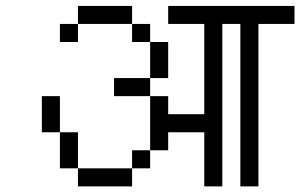

<svg xmlns="http://www.w3.org/2000/svg" viewBox="-20 -708 1040 665"><path d="M1000 -625V-687.5H562.5V-625H687.5V-312.5H562.5V-375H500V-187.5H437.5V-125H250V-62.5H437.5V-125H500V-187.5H562.5V-250H687.5V-62.5H750V-625H812.5V-62.5H875V-625ZM250 -125Q250 -125 250 -250H187.5Q187.5 -250 187.5 -125ZM187.5 -250Q187.5 -250 187.5 -375H125Q125 -375 125 -250ZM500 -375V-437.5H375V-375ZM500 -437.5H562.5Q562.5 -437.5 562.5 -562.5H500Q500 -562.5 500 -437.5ZM500 -562.5V-625H437.5V-562.5ZM250 -625H187.5V-562.5H250ZM250 -625H437.5V-687.5H250Z"/></svg>

Font: Unifont
Style: Regular
Weight: 500
Version: Version 15.1.04